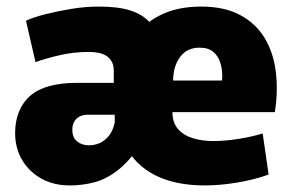

<svg xmlns="http://www.w3.org/2000/svg" viewBox="-20 -552 889 584"><path d="M192 12Q143 12 105.5 -9Q68 -30 47 -66Q26 -102 26 -147Q26 -184 38 -213Q50 -242 73 -261.5Q96 -281 131.5 -290.5Q167 -300 214 -300H326V-337Q326 -350 322 -360Q318 -370 309 -378Q300 -386 285 -390Q270 -394 248 -394Q204 -394 161 -384Q118 -374 88 -363L59 -489Q83 -500 119 -509Q155 -518 197 -525Q239 -532 281 -532Q340 -532 377 -520Q414 -508 435 -484.5Q456 -461 464 -425Q472 -389 472 -342V-243Q439 -161 406 -111Q373 -61 338 -34Q303 -7 267 2.5Q231 12 192 12ZM250 -110Q267 -110 282.5 -116.5Q298 -123 310.5 -138Q323 -153 329 -179V-203H246Q237 -203 229 -200.5Q221 -198 214.5 -192.5Q208 -187 204 -178.5Q200 -170 200 -157Q200 -133 215 -121.5Q230 -110 250 -110ZM603 12Q514 12 453 -18.5Q392 -49 361 -108.5Q330 -168 330 -253Q330 -306 345 -355.5Q360 -405 391.5 -445Q423 -485 473 -508.5Q523 -532 592 -532Q663 -532 711 -506Q759 -480 785.5 -435.5Q812 -391 819 -333Q826 -275 816 -211H423L522 -285Q504 -241 504.5 -209.5Q505 -178 522 -159Q539 -140 567 -131.5Q595 -123 629 -123Q665 -123 705.5 -129.5Q746 -136 779 -146L797 -21Q752 -5 700.5 3.5Q649 12 603 12ZM424 -307H655Q656 -312 656 -315Q656 -318 656 -321Q656 -342 650 -361.5Q644 -381 629 -394Q614 -407 587 -407Q554 -407 534.5 -386.5Q515 -366 509 -334Q503 -302 511 -267Z"/></svg>

Font: Murecho Thin ExtraBold
Style: Regular
Weight: 800
Version: Version 1.010